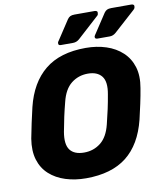

<svg xmlns="http://www.w3.org/2000/svg" viewBox="-97 -985 933 1076"><g transform="rotate(-10 369.5 -447.5)"><path d="M306 10Q243 10 189.5 -7Q136 -24 98.5 -58Q61 -92 45.5 -143Q30 -194 41 -262Q49 -305 58.5 -348.5Q68 -392 78 -435Q111 -570 197 -640Q283 -710 429 -710Q492 -710 545.5 -692.5Q599 -675 636.5 -640Q674 -605 689.5 -554Q705 -503 693 -435Q686 -392 676.5 -348.5Q667 -305 657 -262Q623 -125 537 -57.5Q451 10 306 10ZM320 -134Q374 -134 414.5 -166Q455 -198 472 -268Q483 -312 491.5 -351Q500 -390 507 -432Q520 -502 495 -534Q470 -566 416 -566Q362 -566 321.5 -534Q281 -502 264 -432Q253 -390 244.5 -351Q236 -312 228 -268Q216 -198 240 -166Q264 -134 320 -134ZM504 -750Q488 -750 490 -764Q491 -768 493.5 -771.5Q496 -775 498 -778L569 -886Q576 -896 585 -900.5Q594 -905 610 -905H723Q742 -905 739 -888Q738 -880 731 -874L609 -764Q593 -750 574 -750ZM295 -750Q280 -750 282 -764Q282 -768 284.5 -771.5Q287 -775 289 -778L360 -886Q367 -896 376 -900.5Q385 -905 401 -905H514Q534 -905 530 -888Q530 -880 522 -874L401 -764Q385 -750 365 -750Z"/></g></svg>

Font: Rubik
Style: Bold Italic
Weight: 700
Italic angle: -12°
Designer: Hubert and Fischer
Foundry: Hubert and Fischer
Version: Version 2.300;gftools[0.9.30]